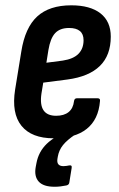

<svg xmlns="http://www.w3.org/2000/svg" viewBox="-20 -520 453 733"><path d="M184.9 8Q100.4 8 61.9 -39.8Q23.5 -87.5 37.7 -177.9L61.3 -323.2Q75.7 -414.6 122.1 -457.2Q168.6 -499.7 252.1 -499.7Q324.2 -499.7 363.6 -469Q402.9 -438.2 402.9 -380.2Q402.9 -308.9 361.3 -268.2Q319.7 -227.5 237.8 -216.5L145.1 -204.5L138.3 -163.2Q131.9 -120.1 146.1 -99Q160.2 -78 194.3 -78Q224.3 -78 241.9 -92.1Q259.4 -106.2 262.6 -133.9Q264 -144.9 274 -144.9H352.1Q363.7 -144.9 361.7 -133.9Q356.1 -63.8 311 -27.9Q266 8 184.9 8ZM157.1 -280.5 219.7 -288.7Q260.2 -294.8 279.6 -314.6Q299 -334.4 299 -366.5Q299 -390.1 284.9 -401.6Q270.8 -413.2 243.9 -413.2Q208.8 -413.2 190.5 -393.4Q172.1 -373.7 164.7 -328.4ZM188.3 193Q145.3 193 127.5 172.9Q109.6 152.8 116.6 116.2L119.2 102.6Q127.2 59.4 158.3 29.2Q189.5 -1 249.7 -24L268.1 -7Q236 14.4 220.4 34Q204.9 53.5 200.7 78L199.1 87.4Q195.5 114.3 222.5 114.3Q228.5 114.3 233.5 113.4Q238.5 112.6 243.9 111.6Q255.9 109.3 253.5 121.6L244.7 176.4Q243.7 185.8 233.4 188Q222.2 190.2 211.4 191.6Q200.7 193 188.3 193Z"/></svg>

Font: Sofia Sans Condensed
Style: Italic
Weight: 400
Italic angle: -9°
Designer: Botio Nikoltchev, Ani Petrova
Foundry: lettersoup
Version: Version 4.101